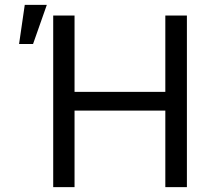

<svg xmlns="http://www.w3.org/2000/svg" viewBox="-20 -771 867 791"><path d="M199.2 -707H287.1V-392.6H661.1V-707H750V0H661.1V-315.4H287.1V0H199.2ZM82 -751H172.9L116.2 -589.8H58.6Z"/></svg>

Font: WEMIX Pretendard Variable
Style: Regular
Weight: 400
Designer: Base glyphs from Inter by Rasmus Andersson; Hangeul glyphs from Noto Sans CJK(Source Han Sans) by Jang Soo-young and Kan
Foundry: Kil Hyung-jin
Version: Version 1.000;Glyphs 3.2 (3208)